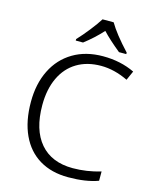

<svg xmlns="http://www.w3.org/2000/svg" viewBox="-136 -1020 894 1119"><g transform="rotate(15 311.5 -460.5)"><path d="M222 -780Q254 -814 287.5 -856.5Q321 -899 341 -931H408Q444 -869 527 -780V-771H483Q413 -828 374 -870Q325 -816 266 -771H222ZM62 -359Q62 -468 103 -550.5Q144 -633 220.5 -678.5Q297 -724 401 -724Q507 -724 592 -683L567 -627Q484 -667 404 -667Q320 -667 258.5 -630Q197 -593 164 -523Q131 -453 131 -358Q131 -209 200 -128.5Q269 -48 397 -48Q481 -48 565 -73V-17Q492 10 385 10Q284 10 211.5 -33.5Q139 -77 100.5 -160Q62 -243 62 -359Z"/></g></svg>

Font: OpenSansMMV
Style: Light
Weight: 300
Foundry: Ascender Corporation
Version: Version 4.001